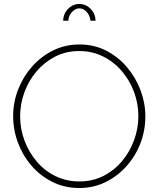

<svg xmlns="http://www.w3.org/2000/svg" viewBox="-20 -938 795 963"><path d="M378 5Q304 5 243 -25.5Q182 -56 138 -107Q94 -158 70 -222.5Q46 -287 46 -355Q46 -426 71.5 -490.5Q97 -555 142 -605.5Q187 -656 247.5 -685.5Q308 -715 378 -715Q452 -715 512.5 -684Q573 -653 617 -601Q661 -549 685 -485Q709 -421 709 -355Q709 -283 684 -218.5Q659 -154 613.5 -103.5Q568 -53 508 -24Q448 5 378 5ZM81 -355Q81 -291 103 -232.5Q125 -174 164.5 -127.5Q204 -81 258.5 -54.5Q313 -28 378 -28Q445 -28 499.5 -56Q554 -84 593 -131Q632 -178 653 -236.5Q674 -295 674 -355Q674 -419 652 -477.5Q630 -536 590 -582.5Q550 -629 495.5 -655.5Q441 -682 378 -682Q311 -682 256.5 -654Q202 -626 162.5 -579Q123 -532 102 -474Q81 -416 81 -355ZM378 -896Q357 -896 340 -876.5Q323 -857 323 -834H297Q297 -868 321 -893Q345 -918 378 -918Q411 -918 435 -893Q459 -868 459 -834H434Q431 -860 415 -878Q399 -896 378 -896Z"/></svg>

Font: Raleway ExtraLight
Style: Regular
Weight: 200
Designer: Matt McInerney, Pablo Impallari, Rodrigo Fuenzalida
Foundry: Matt McInerney, Pablo Impallari, Rodrigo Fuenzalida
Version: Version 4.026